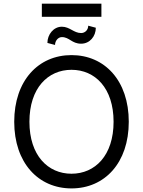

<svg xmlns="http://www.w3.org/2000/svg" viewBox="-20 -1046 801 1076"><path d="M701.7 -363.6C701.7 -593.8 566.8 -737.2 380.7 -737.2C194.6 -737.2 59.7 -593.8 59.7 -363.6C59.7 -133.5 194.6 9.9 380.7 9.9C566.8 9.9 701.7 -133.5 701.7 -363.6ZM144.9 -363.6C144.9 -552.6 248.6 -654.8 380.7 -654.8C512.8 -654.8 616.5 -552.6 616.5 -363.6C616.5 -174.7 512.8 -72.4 380.7 -72.4C248.6 -72.4 144.9 -174.7 144.9 -363.6ZM214.5 -951.7H548.3V-1025.6H214.5ZM245.7 -805.4 288.4 -794C288.4 -816.8 305.4 -838.1 326.7 -838.1C369.3 -838.1 382.1 -801.1 434.7 -801.1C483 -801.1 517 -842.3 517 -890.6L474.4 -902C474.4 -877.8 456 -860.8 434.7 -860.8C393.5 -860.8 370.7 -896.3 326.7 -896.3C279.8 -896.3 245.7 -852.3 245.7 -805.4Z"/></svg>

Font: Magic Ui Pro
Style: Regular
Weight: 400
Designer: Stefan Endress, Andreas Faust
Version: Version 1.000;FEAKit 1.0